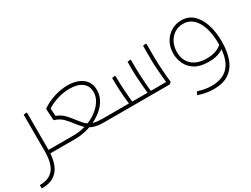

<svg xmlns="http://www.w3.org/2000/svg" viewBox="-52 -827 1918 1468"><g transform="rotate(-30 907.0 -92.5)"><path d="M188 0V-30H278V0ZM278 0V-30Q290 -30 294 -26Q298 -22 298 -15Q298 -8 294 -4Q290 0 278 0ZM0 200V170Q83 170 122.5 120.5Q162 71 162 -35V-358L189 -362L192 -354V-35Q192 36 173.5 89Q155 142 113 171Q71 200 0 200Z M278 0V-30H411Q471 -30 525 -47Q579 -64 621 -94Q663 -124 687.5 -162Q712 -200 712 -242Q712 -295 673 -325Q634 -355 563 -355Q512 -355 458.5 -339Q405 -323 364 -296L368 -229Q412 -212 440 -181.5Q468 -151 488 -124Q504 -103 519 -85.5Q534 -68 553 -55.5Q572 -43 599 -36.5Q626 -30 666 -30H802V0H666Q605 0 568.5 -14.5Q532 -29 508.5 -53.5Q485 -78 464 -106Q440 -138 412.5 -166Q385 -194 339 -207L333 -305L336 -313Q380 -345 441.5 -365Q503 -385 563 -385Q643 -385 692.5 -348Q742 -311 742 -242Q742 -190 713.5 -145.5Q685 -101 636.5 -68.5Q588 -36 529.5 -18Q471 0 411 0ZM278 0Q268 0 263 -5Q258 -10 258 -15Q258 -21 263 -25.5Q268 -30 278 -30ZM802 0V-30Q814 -30 818 -26Q822 -22 822 -15Q822 -8 818 -4Q814 0 802 0Z M802 0V-30H1236V0ZM1069 0 1067 -20Q1064 -52 1060.5 -90.5Q1057 -129 1054.5 -169.5Q1052 -210 1052 -247V-311L1079 -315L1082 -307V-247Q1082 -218 1083.5 -187Q1085 -156 1087 -125Q1089 -94 1091.5 -66Q1094 -38 1097 -14L1082 0ZM905 0 903 -20Q899 -52 895.5 -90.5Q892 -129 890 -169.5Q888 -210 888 -247V-263L915 -267L918 -259V-247Q918 -218 919.5 -187Q921 -156 923 -125Q925 -94 927.5 -66Q930 -38 933 -14L918 0ZM1233 0 1231 -20Q1228 -52 1224.5 -90.5Q1221 -129 1218.5 -169.5Q1216 -210 1216 -247V-358L1243 -362L1246 -354V-247Q1246 -218 1247.5 -187Q1249 -156 1251 -125Q1253 -94 1255.5 -66Q1258 -38 1261 -14L1246 0ZM802 0Q792 0 787 -5Q782 -10 782 -15Q782 -21 787 -25.5Q792 -30 802 -30Z M1591 0Q1516 0 1471 -28Q1426 -56 1406 -99.5Q1386 -143 1386 -189Q1386 -246 1410.5 -289.5Q1435 -333 1476 -357Q1517 -381 1565 -381Q1627 -381 1669 -342Q1711 -303 1732.5 -236Q1754 -169 1754 -84H1724Q1724 -208 1681 -279.5Q1638 -351 1563 -351Q1522 -351 1488.5 -330Q1455 -309 1435.5 -271.5Q1416 -234 1416 -186Q1416 -114 1462 -72Q1508 -30 1593 -30Q1638 -30 1673 -43Q1708 -56 1731 -81L1753 -61Q1729 -35 1689.5 -17.5Q1650 0 1591 0ZM1518 200Q1482 200 1450.5 193.5Q1419 187 1386 177L1396 151H1404Q1437 161 1464 165.5Q1491 170 1518 170Q1622 170 1673 107.5Q1724 45 1724 -84H1754Q1754 -5 1732.5 59.5Q1711 124 1659.5 162Q1608 200 1518 200Z"/></g></svg>

Font: Fustat ExtraLight
Style: Regular
Weight: 250
Designer: Mohamed Gaber, Khaled Hosny, Laura Garcia Mut
Foundry: Kief Type Foundry, Alif Type Foundry, Hard Type Foundry
Version: Version 1.007